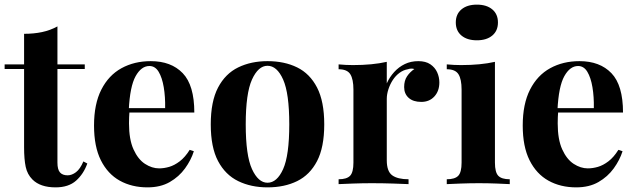

<svg xmlns="http://www.w3.org/2000/svg" viewBox="-21 -795 2744 829"><path d="M227 -681V-517H345V-497H227V-93Q227 -63 238 -50.5Q249 -38 271 -38Q289 -38 307 -51.5Q325 -65 339 -98L356 -89Q340 -44 307.5 -15Q275 14 219 14Q186 14 161 5.5Q136 -3 119 -20Q97 -42 90 -74.5Q83 -107 83 -159V-497H-1V-517H83V-649Q125 -649 160.5 -656.5Q196 -664 227 -681Z M630 -531Q718 -531 768 -479Q818 -427 818 -309H489L487 -328H692Q693 -377 686 -418.5Q679 -460 664 -485Q649 -510 624 -510Q589 -510 564.5 -466Q540 -422 535 -320L538 -314Q537 -302 536.5 -289Q536 -276 536 -262Q536 -193 555.5 -150Q575 -107 605 -87.5Q635 -68 666 -68Q687 -68 709.5 -74.5Q732 -81 755 -98.5Q778 -116 798 -148L816 -142Q804 -104 778 -68Q752 -32 712 -9Q672 14 616 14Q548 14 496 -15Q444 -44 414.5 -103Q385 -162 385 -253Q385 -346 416.5 -408Q448 -470 503.5 -500.5Q559 -531 630 -531Z M1134 -531Q1207 -531 1262 -504Q1317 -477 1348 -417Q1379 -357 1379 -258Q1379 -159 1348 -99.5Q1317 -40 1262 -13Q1207 14 1134 14Q1063 14 1007.5 -13Q952 -40 920.5 -99.5Q889 -159 889 -258Q889 -357 920.5 -417Q952 -477 1007.5 -504Q1063 -531 1134 -531ZM1134 -511Q1094 -511 1067 -451.5Q1040 -392 1040 -258Q1040 -124 1067 -65Q1094 -6 1134 -6Q1175 -6 1201.5 -65Q1228 -124 1228 -258Q1228 -392 1201.5 -451.5Q1175 -511 1134 -511Z M1785 -531Q1817 -531 1837 -517.5Q1857 -504 1866.5 -483Q1876 -462 1876 -439Q1876 -402 1854.5 -378.5Q1833 -355 1798 -355Q1763 -355 1743.5 -372.5Q1724 -390 1724 -419Q1724 -447 1736.5 -465.5Q1749 -484 1768 -497Q1754 -501 1740 -496Q1721 -493 1704 -480.5Q1687 -468 1675 -449.5Q1663 -431 1656 -409.5Q1649 -388 1649 -368V-103Q1649 -55 1672.5 -38Q1696 -21 1743 -21V0Q1720 -1 1676 -2.5Q1632 -4 1584 -4Q1544 -4 1503 -2.5Q1462 -1 1441 0V-21Q1476 -21 1490.5 -36Q1505 -51 1505 -93V-408Q1505 -453 1491.5 -474.5Q1478 -496 1441 -496V-517Q1473 -514 1503 -514Q1545 -514 1581.5 -517.5Q1618 -521 1649 -528V-435Q1661 -462 1681 -484Q1701 -506 1727 -518.5Q1753 -531 1785 -531Z M2038 -775Q2080 -775 2104.5 -754.5Q2129 -734 2129 -698Q2129 -662 2104.5 -641.5Q2080 -621 2038 -621Q1996 -621 1971.5 -641.5Q1947 -662 1947 -698Q1947 -734 1971.5 -754.5Q1996 -775 2038 -775ZM2116 -528V-93Q2116 -51 2130.5 -36Q2145 -21 2180 -21V0Q2162 -1 2124 -2.5Q2086 -4 2047 -4Q2008 -4 1968 -2.5Q1928 -1 1908 0V-21Q1943 -21 1957.5 -36Q1972 -51 1972 -93V-408Q1972 -453 1958.5 -474.5Q1945 -496 1908 -496V-517Q1940 -514 1970 -514Q2012 -514 2048.5 -517.5Q2085 -521 2116 -528Z M2481 -531Q2569 -531 2619 -479Q2669 -427 2669 -309H2340L2338 -328H2543Q2544 -377 2537 -418.5Q2530 -460 2515 -485Q2500 -510 2475 -510Q2440 -510 2415.5 -466Q2391 -422 2386 -320L2389 -314Q2388 -302 2387.5 -289Q2387 -276 2387 -262Q2387 -193 2406.5 -150Q2426 -107 2456 -87.5Q2486 -68 2517 -68Q2538 -68 2560.5 -74.5Q2583 -81 2606 -98.5Q2629 -116 2649 -148L2667 -142Q2655 -104 2629 -68Q2603 -32 2563 -9Q2523 14 2467 14Q2399 14 2347 -15Q2295 -44 2265.5 -103Q2236 -162 2236 -253Q2236 -346 2267.5 -408Q2299 -470 2354.5 -500.5Q2410 -531 2481 -531Z"/></svg>

Font: Playfair Display
Style: Bold
Weight: 700
Designer: Claus Eggers Sørensen
Foundry: Claus Eggers Sørensen
Version: Version 1.203